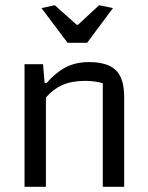

<svg xmlns="http://www.w3.org/2000/svg" viewBox="-20 -716 566 736"><path d="M139 -685 190 -696 274 -621H279L360 -696L413 -685L314 -552H239ZM74 -470H145L151 -398H159Q191 -436 230 -457Q269 -478 321 -478Q391 -478 423.5 -447.5Q456 -417 456 -344V0H374V-397Q343 -406 307 -406Q255 -406 219 -390Q183 -374 156 -342V0H74Z"/></svg>

Font: Athiti Medium
Style: Regular
Weight: 500
Designer: CadsonDemak Team
Foundry: CadsonDemak
Version: Version 1.032